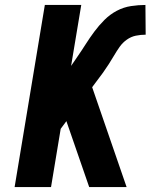

<svg xmlns="http://www.w3.org/2000/svg" viewBox="-20 -755 640 775"><path d="M39 0 161 -735H308L267 -489L291 -524Q309 -550 325.5 -576Q342 -602 360.5 -627Q379 -652 401.5 -674.5Q424 -697 451.5 -711.5Q479 -726 509 -730.5Q539 -735 567 -735L568 -615Q548 -615 528.5 -611Q509 -607 492 -595Q475 -583 463 -566Q451 -549 440.5 -531Q430 -513 419 -496Q408 -479 396 -462L352 -403L491 0H340L248 -266L225 -235L186 0Z"/></svg>

Font: Iosevka SS04 Hv Ex Obl
Style: Regular
Weight: 900
Width: 7
Italic angle: -9°
Monospace: yes
Designer: Belleve Invis
Foundry: Belleve Invis
Version: Version 19.0.0; ttfautohint (v1.8.4)